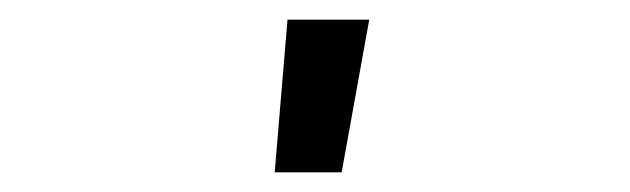

<svg xmlns="http://www.w3.org/2000/svg" viewBox="-20 -775 640 195"><path d="M259 -600 272 -755H355L327 -600Z"/></svg>

Font: Iosevka Plex Etoile
Style: Regular
Weight: 400
Designer: Belleve Invis
Foundry: Belleve Invis
Version: Version 25.1.1; ttfautohint (v1.8.4)